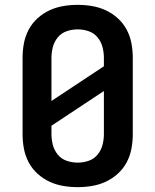

<svg xmlns="http://www.w3.org/2000/svg" viewBox="-20 -763 640 791"><path d="M300 8Q270 8 240.5 3Q211 -2 184 -14.5Q157 -27 134.5 -47.5Q112 -68 98 -94.5Q84 -121 78.5 -150.5Q73 -180 73 -210V-525Q73 -555 78.5 -584.5Q84 -614 98 -640.5Q112 -667 134.5 -687.5Q157 -708 184 -720.5Q211 -733 240.5 -738Q270 -743 300 -743Q330 -743 359.5 -738Q389 -733 416 -720.5Q443 -708 465.5 -687.5Q488 -667 502 -640.5Q516 -614 521.5 -584.5Q527 -555 527 -525V-210Q527 -180 521.5 -150.5Q516 -121 502 -94.5Q488 -68 465.5 -47.5Q443 -27 416 -14.5Q389 -2 359.5 3Q330 8 300 8ZM192 -347 408 -490V-525Q408 -548 402 -570Q396 -592 381.5 -609.5Q367 -627 345 -634.5Q323 -642 300 -642Q277 -642 255 -634.5Q233 -627 218.5 -609.5Q204 -592 198 -570Q192 -548 192 -525ZM300 -93Q323 -93 345 -100.5Q367 -108 381.5 -125.5Q396 -143 402 -165Q408 -187 408 -210V-388L192 -245V-210Q192 -187 198 -165Q204 -143 218.5 -125.5Q233 -108 255 -100.5Q277 -93 300 -93Z"/></svg>

Font: Iosevka Extended
Style: Bold
Weight: 700
Width: 7
Monospace: yes
Designer: Belleve Invis
Foundry: Belleve Invis
Version: Version 32.5.0; ttfautohint (v1.8.4)